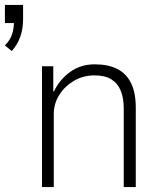

<svg xmlns="http://www.w3.org/2000/svg" viewBox="-59 -762 668 782"><path d="M-11 -554 -39 -577Q-18 -598 -10 -622Q-2 -646 -2 -677L2 -668H-39V-742H35V-683Q35 -644 23.5 -612Q12 -580 -11 -554ZM112 0V-492H158V-390H161Q183 -437 226 -468.5Q269 -500 327 -500Q381 -500 418 -481.5Q455 -463 474.5 -424Q494 -385 494 -323V0H445V-320Q445 -362 433 -392Q421 -422 395 -438.5Q369 -455 326 -455Q280 -455 242.5 -433Q205 -411 182.5 -375.5Q160 -340 160 -297V0Z"/></svg>

Font: Nunito Sans 7pt SemiCondensed ExtraLight
Style: Regular
Weight: 250
Width: 4
Designer: Vernon Adams
Foundry: Vernon Adams
Version: Version 3.101;gftools[0.9.27]